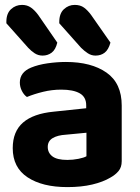

<svg xmlns="http://www.w3.org/2000/svg" viewBox="-20 -748 573 784"><path d="M255 -95Q278 -95 300.5 -99.5Q323 -104 333 -110V-206L249 -198Q215 -196 195 -184Q175 -172 175 -148Q175 -124 194 -109.5Q213 -95 255 -95ZM249 -495Q353 -495 415 -451.5Q477 -408 477 -317V-90Q477 -65 464 -49.5Q451 -34 431 -23Q401 -5 356.5 5.5Q312 16 255 16Q153 16 92.5 -24Q32 -64 32 -143Q32 -211 74 -247.5Q116 -284 199 -292L332 -306V-318Q332 -352 305.5 -367Q279 -382 230 -382Q192 -382 155.5 -373Q119 -364 90 -352Q78 -360 69.5 -376.5Q61 -393 61 -411Q61 -453 107 -472Q136 -484 174.5 -489.5Q213 -495 249 -495ZM95 -553 6 -653V-659Q6 -693 25 -710.5Q44 -728 70 -728Q91 -728 106.5 -717Q122 -706 136 -687L214 -574Q207 -545 191 -533Q175 -521 154 -521Q136 -521 121.5 -530.5Q107 -540 95 -553ZM311 -553 222 -653V-658Q222 -693 241 -710.5Q260 -728 285 -728Q308 -728 323 -717Q338 -706 352 -687L431 -574Q423 -545 407.5 -533Q392 -521 370 -521Q353 -521 338.5 -530.5Q324 -540 311 -553Z"/></svg>

Font: Baloo Bhaijaan 2
Style: Bold
Weight: 700
Designer: Sanskriti Dholi, Noopur Datye and Ek Type
Foundry: Ek Type
Version: Version 1.701